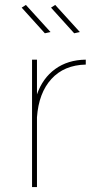

<svg xmlns="http://www.w3.org/2000/svg" viewBox="-20 -759 378 779"><path d="M328 -517V-497Q240 -495 188.5 -438.5Q137 -382 130 -283V0H110V-517H130V-376Q153 -442 204 -479Q255 -516 328 -517ZM85 -739 185 -629 162 -624 68 -728ZM204 -739 304 -629 281 -624 187 -728Z"/></svg>

Font: Gontserrat Thin
Style: Regular
Weight: 250
Designer: Julieta Ulanovsky
Foundry: Julieta Ulanovsky
Version: Version 6.001